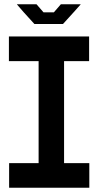

<svg xmlns="http://www.w3.org/2000/svg" viewBox="-20 -885 463 905"><path d="M23 0V-116H162V-597H22V-713H400V-597H282V-116H401V0ZM142 -772 92 -827 60 -864V-865H152L185 -827H234L267 -865H360V-864L327 -827L277 -772Z"/></svg>

Font: Foldit Thin Medium
Style: Regular
Weight: 500
Version: Version 1.003